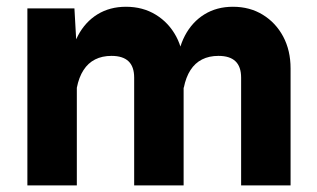

<svg xmlns="http://www.w3.org/2000/svg" viewBox="-20 -562 960 582"><path d="M63 -536.6V0H212.9V-407.2L205.6 -536.6ZM536.6 -354.5Q536.6 -409.2 514.2 -451.2Q491.7 -493.2 452.4 -517.3Q413.1 -541.5 361.8 -541.5Q313 -541.5 275.6 -518.6Q238.3 -495.6 216.3 -453.9Q194.3 -412.1 191.4 -355.5L212.9 -295.9Q219.2 -328.1 233.2 -349.6Q247.1 -371.1 268.3 -381.8Q289.6 -392.6 317.9 -392.6Q352.5 -392.6 369.6 -376.2Q386.7 -359.9 386.7 -326.7V0H536.6ZM860.8 -354.5Q860.8 -409.2 838.4 -451.2Q815.9 -493.2 776.6 -517.3Q737.3 -541.5 686 -541.5Q637.2 -541.5 599.9 -518.6Q562.5 -495.6 540.5 -453.9Q518.6 -412.1 515.6 -355.5L537.1 -295.9Q543.5 -328.1 557.4 -349.6Q571.3 -371.1 592.5 -381.8Q613.8 -392.6 642.1 -392.6Q676.8 -392.6 693.8 -376.2Q710.9 -359.9 710.9 -326.7V0H860.8Z"/></svg>

Font: Estedad-FD-VF Thin
Style: Regular
Weight: 100
Designer: Amin Abedi
Version: Version 5.0